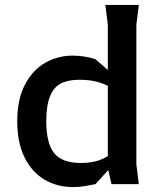

<svg xmlns="http://www.w3.org/2000/svg" viewBox="-20 -748 650 780"><path d="M277 12Q212 12 160.5 -18.5Q109 -49 79.5 -109Q50 -169 50 -255Q50 -344 81 -403.5Q112 -463 163 -492.5Q214 -522 276 -522Q298 -522 321 -518.5Q344 -515 367 -508L486 -405V-346Q470 -366 445 -383.5Q420 -401 385.5 -412.5Q351 -424 303 -424Q258 -424 228.5 -409.5Q199 -395 183.5 -357.5Q168 -320 168 -255Q168 -166 200 -126Q232 -86 308 -86Q353 -86 383 -97Q413 -108 432 -124Q451 -140 463 -155L466 -108L368 0Q349 4 325.5 8Q302 12 277 12ZM433 0 418 -65V-648L408 -728H544L534 -648V-80L544 0Z"/></svg>

Font: AR One Sans SemiBold
Style: Regular
Weight: 600
Designer: Niteesh Yadav
Foundry: Niteesh Yadav
Version: Version 1.001;gftools[0.9.33]